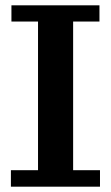

<svg xmlns="http://www.w3.org/2000/svg" viewBox="-20 -702 418 722"><path d="M21 0V-62H123V-621H23V-682H354V-621H255V-62H356V0Z"/></svg>

Font: Montagu Slab Medium
Style: Regular
Weight: 500
Version: Version 1.000